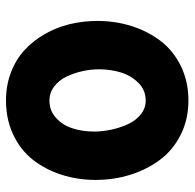

<svg xmlns="http://www.w3.org/2000/svg" viewBox="-24 -604 637 628"><g transform="rotate(-90 294.0 -289.5)"><path d="M279.8 -587.9Q329.6 -587.9 372.1 -571.5Q414.6 -555.2 445.1 -526.9Q475.6 -498.5 497.3 -460.7Q519 -422.9 529.5 -379.2Q540 -335.4 540 -289.1Q540 -229 522.7 -175.5Q505.4 -122.1 473.4 -80.8Q441.4 -39.6 391.4 -15.4Q341.3 8.8 279.8 8.8Q217.8 8.8 167.5 -16.6Q117.2 -42 85.4 -84.7Q53.7 -127.4 36.9 -181.4Q20 -235.4 20 -294.9Q20 -353.5 36.9 -406Q53.7 -458.5 85.4 -499.3Q117.2 -540 167.5 -564Q217.8 -587.9 279.8 -587.9ZM279.8 -445.8Q246.1 -445.8 222.4 -423.8Q198.7 -401.9 188.5 -369.6Q178.2 -337.4 178.2 -299.8Q178.2 -272.5 184.3 -243.9Q190.4 -215.3 202.1 -189.5Q213.9 -163.6 234.1 -147.2Q254.4 -130.9 279.8 -130.9Q313.5 -130.9 337.4 -154.8Q361.3 -178.7 371.6 -212.2Q381.8 -245.6 381.8 -283.2Q381.8 -310.5 375.7 -338.1Q369.6 -365.7 357.7 -390.4Q345.7 -415 325.4 -430.4Q305.2 -445.8 279.8 -445.8Z"/></g></svg>

Font: BPreplay
Style: Bold
Weight: 700
Designer: Magenta/George Triantafyllakos
Foundry: Magenta/George Triantafyllakos
Version: Version 1.00